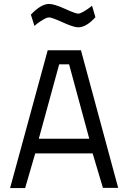

<svg xmlns="http://www.w3.org/2000/svg" viewBox="-20 -950 644 970"><path d="M31 0 221 -696H389L577 -1H500L448 -175H158L107 0ZM279 -625 176 -249H431L329 -625ZM445 -921 462 -863Q416 -812 375 -812Q352 -812 297 -837Q242 -862 228 -862Q217 -862 198.5 -851Q180 -840 167 -830L154 -819L136 -876Q187 -930 228 -930Q254 -930 308 -905.5Q362 -881 375 -881Q384 -881 401.5 -891Q419 -901 432 -911Z"/></svg>

Font: TitilliumText22L Rg
Style: Regular
Weight: 400
Designer: Campivisivi
Foundry: Campivisivi
Version: 1.000